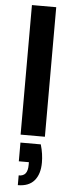

<svg xmlns="http://www.w3.org/2000/svg" viewBox="-65 -752 399 1063"><g transform="rotate(5 135.0 -220.0)"><path d="M68 0V-720H203V0ZM77 280V226Q103 226 115 210.5Q127 195 127 163V148H71V44H184Q192 71 195.5 96Q199 121 199 144Q199 208 168.5 244Q138 280 77 280Z"/></g></svg>

Font: DM Sans 11pt
Style: Bold
Weight: 700
Version: Version 4.004;gftools[0.9.30]